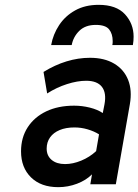

<svg xmlns="http://www.w3.org/2000/svg" viewBox="-20 -762 572 794"><path d="M221 12Q149.5 12 108.2 -28.5Q67 -69 67 -136Q67 -193 94.5 -235.5Q122 -278 171.2 -301.5Q220.5 -325 286.5 -325Q319.5 -325 351.5 -317Q383.5 -309 405 -294.5L412 -330Q421 -377.5 401.5 -402.8Q382 -428 336.5 -428Q300 -428 257 -414.2Q214 -400.5 175 -375.5L160 -464.5Q207 -493.5 255.2 -508.2Q303.5 -523 352 -523Q411.5 -523 452 -499Q492.5 -475 509.8 -431.8Q527 -388.5 517 -331L459 0H353.5L360.5 -41Q336 -16.5 298.5 -2.2Q261 12 221 12ZM249 -83.5Q281.5 -83.5 316 -97.8Q350.5 -112 377.5 -137L389.5 -206.5Q368.5 -219.5 342 -227.2Q315.5 -235 288 -235Q252.5 -235 226.8 -224.2Q201 -213.5 187 -193.8Q173 -174 173 -147.5Q173 -118 193.5 -100.8Q214 -83.5 249 -83.5ZM191.5 -575.5Q199.5 -620 224.5 -658Q249.5 -696 290.8 -719Q332 -742 388 -742Q461 -742 496.8 -703Q532.5 -664 532.5 -610.5Q532.5 -602 531.8 -593.2Q531 -584.5 529.5 -575.5H444.5Q445.5 -579.5 445.8 -583.8Q446 -588 446 -592Q446 -622 431.2 -640.5Q416.5 -659 376 -659Q333 -659 308 -634.5Q283 -610 276.5 -575.5Z"/></svg>

Font: Overpass SemiBold
Style: Italic
Weight: 600
Italic angle: -10°
Designer: Delve Withrington, Dave Bailey, Thomas Jockin
Foundry: Delve Fonts LLC
Version: Version 4.000